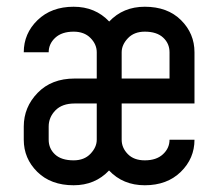

<svg xmlns="http://www.w3.org/2000/svg" viewBox="-20 -532 640 564"><path d="M264.2 -228H199.2Q162.6 -228 142.8 -207.8Q123 -187.5 123 -160.2V-121.6Q123 -95.7 141.6 -78.4Q160.2 -61 196.3 -61Q227.5 -61 245.8 -80.3Q264.2 -99.6 264.2 -121.6ZM337.4 -301.3H478V-378.4Q478 -404.3 459.2 -421.6Q440.4 -439 405.3 -439Q374 -439 355.7 -419.7Q337.4 -400.4 337.4 -378.4ZM337.4 -121.6Q337.4 -97.7 355.5 -79.3Q373.5 -61 405.3 -61Q439.5 -61 458.7 -78.9Q478 -96.7 478 -121.6H551.3Q551.3 -66.4 511 -27.1Q470.7 12.2 405.3 12.2Q341.3 12.2 300.3 -31.2Q259.3 12.2 196.3 12.2Q129.4 12.2 89.6 -27.1Q49.8 -66.4 49.8 -121.6V-160.2Q49.8 -217.3 90.6 -259.3Q131.3 -301.3 199.2 -301.3H264.2V-378.4Q264.2 -401.9 245.8 -420.4Q227.5 -439 196.3 -439Q161.6 -439 142.3 -421.1Q123 -403.3 123 -378.4H49.8Q49.8 -433.6 90.3 -472.9Q130.9 -512.2 196.3 -512.2Q259.8 -512.2 300.8 -468.8Q341.8 -512.2 405.3 -512.2Q472.2 -512.2 511.7 -472.9Q551.3 -433.6 551.3 -378.4V-228H337.4Z"/></svg>

Font: Anka/Coder
Style: Regular
Weight: 400
Monospace: yes
Version: Version 001.100